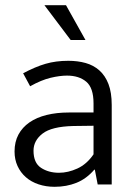

<svg xmlns="http://www.w3.org/2000/svg" viewBox="-20 -710 514 739"><path d="M69 -428Q116 -453 155.5 -464.5Q195 -476 243 -476Q279 -476 309.5 -467.5Q340 -459 362.5 -439Q385 -419 397.5 -386.5Q410 -354 410 -306V0H356L345 -57H343Q313 -22 274.5 -6.5Q236 9 190 9Q157 9 128.5 -0.5Q100 -10 79.5 -28Q59 -46 47.5 -71Q36 -96 36 -127Q36 -164 51 -192Q66 -220 93.5 -239Q121 -258 159.5 -267.5Q198 -277 245 -277H340V-312Q340 -372 312 -395.5Q284 -419 238 -419Q210 -419 174.5 -410.5Q139 -402 96 -378ZM340 -226 262 -225Q179 -223 144 -196Q109 -169 109 -130Q109 -83 138 -64Q167 -45 207 -45Q242 -45 278 -61.5Q314 -78 340 -116ZM151 -690H234L309 -556H252Z"/></svg>

Font: Mukta Mahee Light
Style: Regular
Weight: 300
Designer: Shuchita Grover, Noopur Datye, Girish Dalvi, Yashodeep Gholap
Foundry: Ek Type
Version: Version 2.538;PS 1.000;hotconv 16.6.51;makeotf.lib2.5.65220;